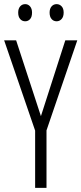

<svg xmlns="http://www.w3.org/2000/svg" viewBox="-20 -909 394 929"><path d="M178 -347 296 -714H354L205 -278V0H150V-277L0 -714H58ZM68 -848Q68 -867 77.5 -878Q87 -889 102 -889Q116 -889 125.5 -878Q135 -867 135 -848Q135 -827 125.5 -816.5Q116 -806 102 -806Q87 -806 77.5 -817Q68 -828 68 -848ZM220 -848Q220 -867 229.5 -878Q239 -889 254 -889Q268 -889 278 -878.5Q288 -868 288 -848Q288 -828 278 -817Q268 -806 254 -806Q239 -806 229.5 -817Q220 -828 220 -848Z"/></svg>

Font: Noto Sans Sinhala ExtraCondensed Light
Style: Regular
Weight: 300
Width: 2
Designer: Jelle Bosma - Monotype Design Team
Foundry: Monotype Imaging Inc.
Version: Version 2.006; ttfautohint (v1.8.4.7-5d5b)